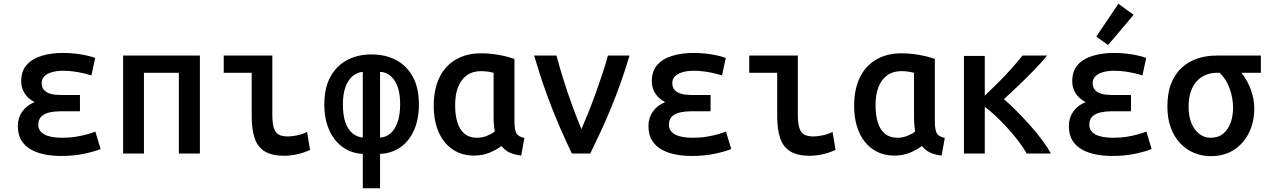

<svg xmlns="http://www.w3.org/2000/svg" viewBox="-20 -818 6760 1023"><path d="M304 13Q263 13 222 5.5Q181 -2 148 -19.5Q115 -37 95 -68Q75 -99 75 -147Q75 -190 98.5 -223.5Q122 -257 164 -274Q146 -283 130 -298Q114 -313 103.5 -335Q93 -357 93 -386Q93 -439 122 -472Q151 -505 202 -520.5Q253 -536 316 -536Q352 -536 384.5 -532Q417 -528 443.5 -522Q470 -516 487 -509L467 -416Q456 -420 432 -426Q408 -432 377.5 -436.5Q347 -441 317 -441Q281 -441 255 -433Q229 -425 215.5 -410.5Q202 -396 202 -376Q202 -352 215 -338Q228 -324 250.5 -318Q273 -312 299 -312H406V-225H298Q270 -225 243.5 -219Q217 -213 200.5 -197.5Q184 -182 184 -153Q184 -120 216 -102Q248 -84 312 -84Q352 -84 387.5 -90Q423 -96 449.5 -104Q476 -112 488 -117L516 -24Q488 -12 431.5 0.5Q375 13 304 13Z M636 0V-522H1045V0H933V-430H747V0Z M1494 12Q1430 12 1391.5 -11Q1353 -34 1337 -81Q1321 -128 1321 -200V-430H1172V-522H1431V-206Q1431 -162 1439 -136.5Q1447 -111 1465 -101Q1483 -91 1514 -91Q1531 -91 1559 -96Q1587 -101 1616 -115L1632 -19Q1596 -3 1561 4.5Q1526 12 1494 12Z M1913 185V2Q1852 -1 1806 -34Q1760 -67 1734 -125.5Q1708 -184 1708 -261Q1708 -349 1740 -408Q1772 -467 1828.5 -497.5Q1885 -528 1959 -528Q2035 -528 2091.5 -497.5Q2148 -467 2180 -408Q2212 -349 2212 -261Q2212 -184 2186.5 -125.5Q2161 -67 2114.5 -34Q2068 -1 2005 2V185ZM1913 -85V-435Q1884 -433 1859.5 -413Q1835 -393 1821 -355.5Q1807 -318 1807 -262Q1807 -202 1821 -164Q1835 -126 1859 -107Q1883 -88 1913 -85ZM2005 -85Q2034 -86 2058 -105Q2082 -124 2097 -163.5Q2112 -203 2112 -262Q2112 -346 2081.5 -390Q2051 -434 2005 -435Z M2506 11Q2440 11 2391.5 -22Q2343 -55 2317 -114.5Q2291 -174 2291 -254Q2291 -344 2322 -406.5Q2353 -469 2410 -501.5Q2467 -534 2543 -534Q2575 -534 2607.5 -530Q2640 -526 2669.5 -519Q2699 -512 2721 -504V-174Q2721 -125 2731.5 -107.5Q2742 -90 2774 -83L2757 11Q2719 6 2695.5 -5Q2672 -16 2652 -40Q2624 -19 2587 -4Q2550 11 2506 11ZM2521 -84Q2549 -84 2574 -94Q2599 -104 2616 -117Q2614 -132 2612 -150.5Q2610 -169 2610 -187V-430Q2601 -433 2582 -436Q2563 -439 2543 -439Q2498 -439 2467 -416.5Q2436 -394 2420.5 -354Q2405 -314 2405 -257Q2405 -205 2417 -166Q2429 -127 2455 -105.5Q2481 -84 2521 -84Z M3027 0Q2994 -68 2958 -151.5Q2922 -235 2888.5 -328.5Q2855 -422 2826 -522H2945Q2961 -461 2983.5 -389.5Q3006 -318 3031 -250Q3056 -182 3078 -130Q3095 -169 3114.5 -217.5Q3134 -266 3153 -319Q3172 -372 3189.5 -424Q3207 -476 3219 -522H3334Q3312 -447 3286.5 -375.5Q3261 -304 3233.5 -237.5Q3206 -171 3178 -111Q3150 -51 3125 0Z M3664 13Q3623 13 3582 5.5Q3541 -2 3508 -19.5Q3475 -37 3455 -68Q3435 -99 3435 -147Q3435 -190 3458.5 -223.5Q3482 -257 3524 -274Q3506 -283 3490 -298Q3474 -313 3463.5 -335Q3453 -357 3453 -386Q3453 -439 3482 -472Q3511 -505 3562 -520.5Q3613 -536 3676 -536Q3712 -536 3744.5 -532Q3777 -528 3803.5 -522Q3830 -516 3847 -509L3827 -416Q3816 -420 3792 -426Q3768 -432 3737.5 -436.5Q3707 -441 3677 -441Q3641 -441 3615 -433Q3589 -425 3575.5 -410.5Q3562 -396 3562 -376Q3562 -352 3575 -338Q3588 -324 3610.5 -318Q3633 -312 3659 -312H3766V-225H3658Q3630 -225 3603.5 -219Q3577 -213 3560.5 -197.5Q3544 -182 3544 -153Q3544 -120 3576 -102Q3608 -84 3672 -84Q3712 -84 3747.5 -90Q3783 -96 3809.5 -104Q3836 -112 3848 -117L3876 -24Q3848 -12 3791.5 0.5Q3735 13 3664 13Z M4294 12Q4230 12 4191.5 -11Q4153 -34 4137 -81Q4121 -128 4121 -200V-430H3972V-522H4231V-206Q4231 -162 4239 -136.5Q4247 -111 4265 -101Q4283 -91 4314 -91Q4331 -91 4359 -96Q4387 -101 4416 -115L4432 -19Q4396 -3 4361 4.5Q4326 12 4294 12Z M4746 11Q4680 11 4631.5 -22Q4583 -55 4557 -114.5Q4531 -174 4531 -254Q4531 -344 4562 -406.5Q4593 -469 4650 -501.5Q4707 -534 4783 -534Q4815 -534 4847.5 -530Q4880 -526 4909.5 -519Q4939 -512 4961 -504V-174Q4961 -125 4971.5 -107.5Q4982 -90 5014 -83L4997 11Q4959 6 4935.5 -5Q4912 -16 4892 -40Q4864 -19 4827 -4Q4790 11 4746 11ZM4761 -84Q4789 -84 4814 -94Q4839 -104 4856 -117Q4854 -132 4852 -150.5Q4850 -169 4850 -187V-430Q4841 -433 4822 -436Q4803 -439 4783 -439Q4738 -439 4707 -416.5Q4676 -394 4660.5 -354Q4645 -314 4645 -257Q4645 -205 4657 -166Q4669 -127 4695 -105.5Q4721 -84 4761 -84Z M5116 0V-520H5227V-308Q5263 -343 5299 -378.5Q5335 -414 5368 -451Q5401 -488 5428 -522H5559Q5530 -486 5490.5 -445.5Q5451 -405 5409.5 -365Q5368 -325 5329 -290Q5358 -265 5393.5 -229.5Q5429 -194 5465 -154Q5501 -114 5531 -74Q5561 -34 5579 0H5450Q5432 -33 5405 -68Q5378 -103 5346.5 -137.5Q5315 -172 5284 -201Q5253 -230 5227 -249V0Z M5904 13Q5863 13 5822 5.5Q5781 -2 5748 -19.5Q5715 -37 5695 -68Q5675 -99 5675 -147Q5675 -190 5698.5 -223.5Q5722 -257 5764 -274Q5746 -283 5730 -298Q5714 -313 5703.5 -335Q5693 -357 5693 -386Q5693 -439 5722 -472Q5751 -505 5802 -520.5Q5853 -536 5916 -536Q5952 -536 5984.5 -532Q6017 -528 6043.5 -522Q6070 -516 6087 -509L6067 -416Q6056 -420 6032 -426Q6008 -432 5977.5 -436.5Q5947 -441 5917 -441Q5881 -441 5855 -433Q5829 -425 5815.5 -410.5Q5802 -396 5802 -376Q5802 -352 5815 -338Q5828 -324 5850.5 -318Q5873 -312 5899 -312H6006V-225H5898Q5870 -225 5843.5 -219Q5817 -213 5800.5 -197.5Q5784 -182 5784 -153Q5784 -120 5816 -102Q5848 -84 5912 -84Q5952 -84 5987.5 -90Q6023 -96 6049.5 -104Q6076 -112 6088 -117L6116 -24Q6088 -12 6031.5 0.5Q5975 13 5904 13ZM5884 -578 5821 -623 5939 -798 6020 -739Z M6431 14Q6384 14 6342 -3.5Q6300 -21 6268 -55Q6236 -89 6218 -138Q6200 -187 6200 -251Q6200 -322 6220 -373Q6240 -424 6276 -457Q6312 -490 6359.5 -506Q6407 -522 6462 -522H6698V-430H6595Q6629 -386 6646 -336.5Q6663 -287 6663 -239Q6663 -170 6635.5 -112.5Q6608 -55 6556 -20.5Q6504 14 6431 14ZM6431 -84Q6471 -84 6497.5 -106Q6524 -128 6537 -164.5Q6550 -201 6550 -244Q6550 -295 6532 -345.5Q6514 -396 6479 -430H6460Q6434 -430 6407.5 -420Q6381 -410 6359.5 -388.5Q6338 -367 6325.5 -332Q6313 -297 6313 -248Q6313 -198 6328.5 -161Q6344 -124 6370.5 -104Q6397 -84 6431 -84Z"/></svg>

Font: Ubuntu Sans Mono Medium
Style: Regular
Weight: 500
Monospace: yes
Designer: Dalton Maag Ltd
Foundry: Dalton Maag Ltd
Version: Version 1.006